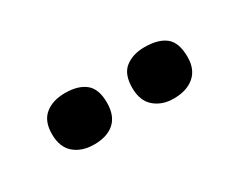

<svg xmlns="http://www.w3.org/2000/svg" viewBox="-30 -745 287 230"><g transform="rotate(-30 113.5 -630.5)"><path d="M168 -595Q152 -595 141.5 -604Q131 -613 131 -631Q131 -650 141.5 -658Q152 -666 168 -666Q187 -666 197 -658Q207 -650 207 -630Q207 -613 196.5 -604Q186 -595 168 -595ZM58 -595Q41 -595 30.5 -604Q20 -613 20 -631Q20 -649 30.5 -657.5Q41 -666 58 -666Q76 -666 86 -658Q96 -650 96 -631Q96 -613 86 -604Q76 -595 58 -595Z"/></g></svg>

Font: Bricolage Grotesque 72pt Condensed ExtraLight
Style: Regular
Weight: 250
Width: 3
Designer: Mathieu Triay
Foundry: Atelier Triay
Version: Version 1.001;gftools[0.9.33.dev8+g029e19f]